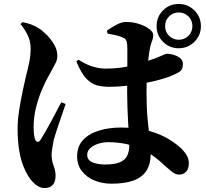

<svg xmlns="http://www.w3.org/2000/svg" viewBox="-20 -882 1040 971"><path d="M884 -638Q837 -638 804.5 -670.5Q772 -703 772 -750Q772 -797 804.5 -829.5Q837 -862 884 -862Q930 -862 963 -829.5Q996 -797 996 -750Q996 -703 963 -670.5Q930 -638 884 -638ZM543 47Q498 47 458.5 31Q419 15 394.5 -16Q370 -47 370 -91Q370 -142 400.5 -174.5Q431 -207 482 -222Q533 -237 591 -237Q676 -237 736 -219.5Q796 -202 836.5 -176.5Q877 -151 902 -126Q918 -109 926.5 -92Q935 -75 935 -57Q935 -29 921.5 -14Q908 1 886 1Q868 1 852 -11.5Q836 -24 808 -49Q762 -93 716 -117.5Q670 -142 623.5 -152.5Q577 -163 528 -163Q501 -163 476.5 -155Q452 -147 436.5 -133Q421 -119 421 -99Q421 -72 448 -61Q475 -50 509 -50Q559 -50 585.5 -61Q612 -72 623 -94Q634 -116 634 -149Q634 -167 632 -196.5Q630 -226 628 -262.5Q626 -299 624.5 -338.5Q623 -378 623 -415Q623 -457 623.5 -501Q624 -545 624 -581.5Q624 -618 624 -637Q624 -661 620.5 -672Q617 -683 611.5 -686.5Q606 -690 597 -694Q580 -701 561 -705Q542 -709 524 -712L521 -727Q541 -742 568 -756.5Q595 -771 616 -771Q653 -771 684.5 -760.5Q716 -750 735.5 -735Q755 -720 755 -705Q755 -692 752 -683.5Q749 -675 745 -664Q741 -653 738 -636Q734 -617 730 -581Q726 -545 723.5 -501.5Q721 -458 721 -414Q721 -337 726.5 -279.5Q732 -222 737 -179Q742 -136 742 -102Q742 -52 720.5 -18.5Q699 15 655 31Q611 47 543 47ZM205 69Q185 69 166.5 56Q148 43 132 22Q113 -5 98.5 -41Q84 -77 76.5 -125Q69 -173 69 -232Q69 -274 77 -325Q85 -376 95 -423Q105 -470 112 -500Q122 -537 128.5 -570Q135 -603 135 -638Q135 -675 118.5 -707Q102 -739 84 -760L93 -770Q120 -765 139.5 -757.5Q159 -750 179 -737Q195 -727 216.5 -705.5Q238 -684 254 -656.5Q270 -629 270 -600Q270 -578 259 -559Q248 -540 231 -507Q211 -473 192.5 -429.5Q174 -386 162 -337.5Q150 -289 150 -239Q150 -220 152 -202.5Q154 -185 158 -176Q163 -165 170.5 -164.5Q178 -164 185 -175Q194 -189 208 -213Q222 -237 237 -265Q252 -293 266 -319.5Q280 -346 290 -365L312 -356Q305 -335 296 -309.5Q287 -284 278.5 -258.5Q270 -233 263 -211.5Q256 -190 252 -176Q246 -145 243.5 -127.5Q241 -110 241 -98Q241 -70 251 -44.5Q261 -19 261 6Q261 69 205 69ZM533 -443Q501 -443 472 -450Q443 -457 417 -484Q391 -511 366 -571L377 -580Q416 -555 450 -545Q484 -535 512 -535Q554 -535 588.5 -539.5Q623 -544 652.5 -552Q682 -560 706 -567Q766 -586 791.5 -598Q817 -610 822 -610Q852 -610 878.5 -596.5Q905 -583 905 -558Q905 -531 890 -520.5Q875 -510 838 -495Q822 -489 789.5 -479.5Q757 -470 714 -462Q671 -454 624.5 -448.5Q578 -443 533 -443ZM884 -681Q913 -681 933 -701Q953 -721 953 -750Q953 -779 933 -799Q913 -819 884 -819Q855 -819 835 -799Q815 -779 815 -750Q815 -721 835 -701Q855 -681 884 -681Z"/></svg>

Font: Noto Serif JP ExtraLight ExtraBold
Style: Regular
Weight: 800
Version: Version 2.003-H1;hotconv 1.1.1;makeotfexe 2.6.0